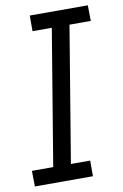

<svg xmlns="http://www.w3.org/2000/svg" viewBox="-84 -784 533 834"><g transform="rotate(-10 182.5 -367.5)"><path d="M1 0 0 -69H94L193 -666H108V-735H364L365 -666H271L172 -69H257V0Z"/></g></svg>

Font: Iosevka QP
Style: Italic
Weight: 400
Italic angle: -9°
Designer: Belleve Invis
Foundry: Belleve Invis
Version: Version 20.0.0; ttfautohint (v1.8.4)